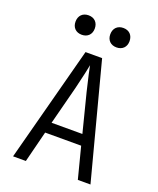

<svg xmlns="http://www.w3.org/2000/svg" viewBox="-169 -1042 937 1142"><g transform="rotate(20 300.0 -471.0)"><path d="M191 -819C228 -819 252 -843 252 -880C252 -918 228 -942 191 -942C154 -942 130 -918 130 -880C130 -843 154 -819 191 -819ZM411 -819C448 -819 472 -843 472 -880C472 -918 448 -942 411 -942C374 -942 350 -918 350 -880C350 -843 374 -819 411 -819ZM136 0 186 -198H414L465 0H545L353 -730H248L55 0ZM265 -510C285 -591 297 -649 300 -666C303 -649 315 -591 335 -510L397 -266H202Z"/></g></svg>

Font: Tekne LDO Light
Style: Regular
Weight: 300
Monospace: yes
Designer: Alessio Laiso, Mario Rullo, Paolo Rosset
Foundry: Alessio Laiso
Version: Version 1.000;hotconv 1.0.109;makeotfexe 2.5.65596